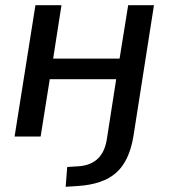

<svg xmlns="http://www.w3.org/2000/svg" viewBox="-20 -524 648 737"><path d="M232 193 238 117 285 114Q375 106 390 11L426 -220H171L136 0H36L116 -504H216L184 -299H439L472 -504H571L492 0Q476 95 425.5 139.5Q375 184 278 190Z"/></svg>

Font: Mulish SemiBold
Style: Italic
Weight: 600
Italic angle: -9°
Designer: Vernon Adams
Foundry: Vernon Adams
Version: Version 3.603; ttfautohint (v1.8.3)